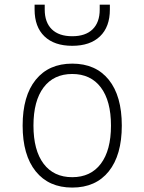

<svg xmlns="http://www.w3.org/2000/svg" viewBox="-20 -803 626 832"><path d="M293 9.8Q191.4 9.8 134.8 -60.5Q78.1 -130.9 78.1 -258.8Q78.1 -387.2 134.8 -457.3Q191.4 -527.3 293 -527.3Q395 -527.3 451.4 -457.3Q507.8 -387.2 507.8 -258.8Q507.8 -130.9 451.4 -60.5Q395 9.8 293 9.8ZM293 -35.2Q373 -35.2 417 -93.5Q460.9 -151.9 460.9 -258.8Q460.9 -365.7 417 -424.1Q373 -482.4 293 -482.4Q212.9 -482.4 168.9 -424.1Q125 -365.7 125 -258.8Q125 -151.9 168.9 -93.5Q212.9 -35.2 293 -35.2ZM293 -604.5Q215.3 -604.5 172.6 -645.5Q129.9 -686.5 129.9 -761.7V-782.7H173.8V-761.7Q173.8 -706.1 204.6 -676Q235.4 -646 293 -646Q350.6 -646 381.3 -676Q412.1 -706.1 412.1 -761.7V-782.7H456.1V-761.7Q456.1 -686.5 413.3 -645.5Q370.6 -604.5 293 -604.5Z"/></svg>

Font: Cascadia Code ExtraLight
Style: Regular
Weight: 200
Monospace: yes
Designer: Aaron Bell
Foundry: Saja Typeworks
Version: Version 2407.024; ttfautohint (v1.8.4)